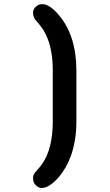

<svg xmlns="http://www.w3.org/2000/svg" viewBox="-20 -782 540 945"><path d="M239.7 -183.1Q239.7 -49.8 187 25.4Q172.4 45.9 160.6 57.6Q142.6 77.1 142.6 91.8Q142.6 106.4 146 114.7Q149.4 123 155.8 129.4Q169.4 143.1 184.1 143.1Q198.7 143.1 210.9 137.5Q223.1 131.8 238.5 119.9Q253.9 107.9 270 88.9Q286.1 69.8 301.8 43.5Q317.4 17.1 329.6 -16.6Q356 -92.3 356 -185.5V-433.1Q356 -606 270 -707.5Q224.1 -761.7 188 -761.7Q168.5 -761.7 155.5 -748.3Q142.6 -734.9 142.6 -721.2Q142.6 -696.3 157.5 -680.4Q172.4 -664.6 187 -643.8Q201.7 -623 213.4 -594.2Q239.7 -529.3 239.7 -435.5Z"/></svg>

Font: Supermercado
Style: Regular
Weight: 400
Designer: James Grieshaber
Foundry: James Grieshaber
Version: Version 1.002